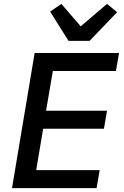

<svg xmlns="http://www.w3.org/2000/svg" viewBox="-20 -972 640 992"><path d="M42 0 159 -698H595L579 -605H253L218 -400H533L517 -307H203L167 -93H495L479 0ZM334 -761 239 -912 297 -952 397 -836 533 -952 585 -909 443 -761Z"/></svg>

Font: IBM Plex Mono Medium
Style: Italic
Weight: 500
Italic angle: -9°
Monospace: yes
Designer: Mike Abbink, Paul van der Laan, Pieter van Rosmalen
Foundry: Bold Monday
Version: Version 2.3